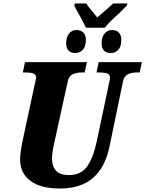

<svg xmlns="http://www.w3.org/2000/svg" viewBox="-20 -1070 833 1100"><path d="M95 -159Q95 -175 99 -203Q103 -231 107 -252L179 -587Q187 -619 187 -625Q187 -643 171 -649Q155 -655 122 -655H111L123 -714H478L465 -655H453Q418 -655 396 -644.5Q374 -634 368 -603L291 -252Q278 -194 278 -164Q278 -67 373 -67Q444 -67 479 -116Q514 -165 534 -259L605 -594Q610 -614 610 -625Q610 -643 594 -649Q578 -655 545 -655H533L545 -714H793L780 -655H768Q733 -655 711.5 -644Q690 -633 684 -600L607 -229Q582 -110 512 -50Q442 10 323 10Q213 10 154 -34Q95 -78 95 -159ZM439 -976Q413 -1022 406 -1038L409 -1050H475Q482 -1035 517 -995Q523 -987 528 -981Q533 -975 537 -970Q608 -1030 628 -1050H710L707 -1038Q700 -1030 656 -988Q603 -941 580 -911H473Q467 -923 439 -976ZM359 -822Q359 -856 375 -877Q391 -898 419 -898Q443 -898 457.5 -883.5Q472 -869 472 -842Q472 -803 454 -784.5Q436 -766 412 -766Q387 -766 373 -780Q359 -794 359 -822ZM562 -822Q562 -856 578.5 -877Q595 -898 622 -898Q647 -898 661 -883.5Q675 -869 675 -842Q675 -803 657.5 -784.5Q640 -766 615 -766Q590 -766 576 -780Q562 -794 562 -822Z"/></svg>

Font: Noto Serif NarrowBlack
Style: Italic
Weight: 900
Width: 4
Italic angle: -12°
Designer: Monotype Design Team
Foundry: Monotype Imaging Inc.
Version: Version 1.001